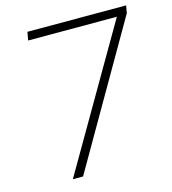

<svg xmlns="http://www.w3.org/2000/svg" viewBox="-105 -786 779 872"><g transform="rotate(-15 284.0 -350.0)"><path d="M130 0 514 -661H97L104 -700H568L562 -665L178 0Z"/></g></svg>

Font: DM Sans 9pt ExtraLight
Style: Italic
Weight: 250
Italic angle: -10°
Version: Version 4.004;gftools[0.9.30]